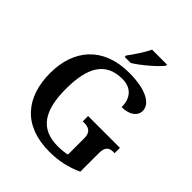

<svg xmlns="http://www.w3.org/2000/svg" viewBox="-253 -1090 1254 1254"><g transform="rotate(45 374.0 -463.0)"><path d="M326 -789V-776H382C442 -812 532 -891 557 -926V-936H419C398 -891 355 -827 326 -789ZM415 10C504 10 577 -7 651 -41V-211C651 -270 674 -285 714 -285H724V-334H430V-285H440C485 -285 515 -270 515 -215V-63C490 -57 460 -54 430 -54C264 -54 202 -162 202 -358C202 -554 262 -664 417 -664C507 -664 544 -604 544 -530C616 -530 659 -564 659 -610C659 -674 579 -724 420 -724C181 -724 56 -574 56 -358C56 -137 173 10 415 10Z"/></g></svg>

Font: Noto Serif SemiBold
Style: Regular
Weight: 600
Designer: Monotype Design Team
Foundry: Monotype Imaging Inc.
Version: Version 2.013